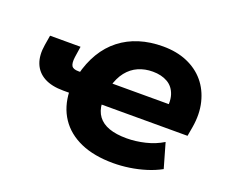

<svg xmlns="http://www.w3.org/2000/svg" viewBox="-118 -903 1307 1101"><g transform="rotate(20 536.0 -352.5)"><path d="M662 11Q545 11 462.5 -25.5Q380 -62 335 -129.5Q290 -197 286 -290L308 -282H252Q180 -282 134.5 -307Q89 -332 70.5 -379Q52 -426 63 -492L73 -552H259L249 -486Q244 -448 253.5 -432Q263 -416 295 -416H323L300 -396Q319 -474 355 -534Q391 -594 443 -634.5Q495 -675 560.5 -695.5Q626 -716 704 -716Q787 -716 851.5 -688.5Q916 -661 958 -611Q1000 -561 1017 -491.5Q1034 -422 1020 -339L1010 -282H468L485 -291Q488 -243 511.5 -211.5Q535 -180 578.5 -164.5Q622 -149 686 -149Q741 -149 799 -163Q857 -177 904 -206L947 -56Q907 -34 859 -19Q811 -4 760.5 3.5Q710 11 662 11ZM698 -560Q650 -560 610 -542.5Q570 -525 541 -488.5Q512 -452 496 -393L477 -416H887L838 -352Q855 -426 840.5 -471.5Q826 -517 788.5 -538.5Q751 -560 698 -560Z"/></g></svg>

Font: Nunito Sans 6pt Black
Style: Italic
Weight: 900
Italic angle: -9°
Version: Version 3.101;gftools[0.9.27]